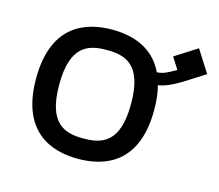

<svg xmlns="http://www.w3.org/2000/svg" viewBox="-82 -626 843 738"><g transform="rotate(15 340.0 -257.5)"><path d="M680 -435 624 -523 536 -467 565 -421C534 -403 517 -393 491 -392C448 -483 361 -506 284 -506C177 -506 49 -461 49 -249C49 -37 177 8 284 8C391 8 519 -37 519 -249C519 -286 515 -318 508 -345C534 -349 562 -361 598 -383C641 -410 680 -435 680 -435ZM284 -73C209 -73 141 -94 141 -249C141 -404 209 -425 284 -425C359 -425 427 -404 427 -249C427 -94 359 -73 284 -73Z"/></g></svg>

Font: Maven Pro
Style: Medium
Weight: 500
Designer: Joe Prince
Foundry: Joe Prince
Version: Version 1.003